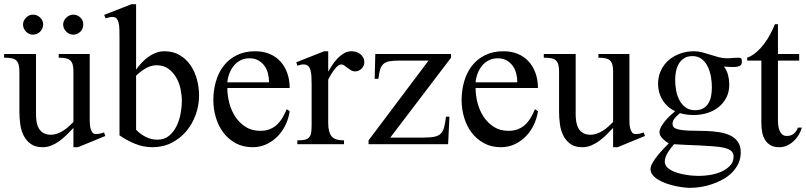

<svg xmlns="http://www.w3.org/2000/svg" viewBox="-20 -700 3912 932"><path d="M358.4 14.6H336.4V-79.1Q321.8 -63.5 305.2 -46.9Q288.6 -30.3 270 -16.6Q251.5 -2.9 230.7 5.9Q210 14.6 187 14.6Q151.4 14.6 129.4 -1.2Q107.4 -17.1 95 -41.7Q82.5 -66.4 78.4 -96.9Q74.2 -127.4 74.2 -156.2V-352.1Q74.2 -373.5 70.3 -387Q66.4 -400.4 57.6 -407.7Q48.8 -415 34.7 -417.5Q20.5 -419.9 0 -419.9V-438H154.8V-145.5Q154.8 -126.5 157.7 -108.6Q160.6 -90.8 168.5 -76.9Q176.3 -63 190.7 -54.4Q205.1 -45.9 227.1 -45.9Q242.7 -45.9 258.1 -51.5Q273.4 -57.1 287.4 -65.9Q301.3 -74.7 313.7 -85.9Q326.2 -97.2 336.4 -107.9V-356Q336.4 -375.5 332.3 -388.2Q328.1 -400.9 319.6 -408Q311 -415 297.4 -417.5Q283.7 -419.9 265.1 -419.9V-438H415.5V-115.7Q415.5 -108.9 416.3 -97.2Q417 -85.4 419.9 -75.2Q422.9 -64.9 428.7 -57.1Q434.6 -49.3 445.3 -49.3Q464.4 -49.3 484.9 -57.1L491.2 -40ZM384.3 -581.5Q384.3 -571.3 380.6 -562Q377 -552.7 370.1 -546.1Q363.3 -539.6 354.5 -535.6Q345.7 -531.7 335.9 -531.7Q316.4 -531.7 301.5 -546.6Q286.6 -561.5 286.6 -581.5Q286.6 -590.8 290.8 -599.4Q294.9 -607.9 302 -614.7Q309.1 -621.6 317.9 -625.2Q326.7 -628.9 335.9 -628.9Q355.5 -628.9 369.9 -615Q384.3 -601.1 384.3 -581.5ZM189.5 -581.5Q189.5 -571.3 185.3 -562Q181.2 -552.7 174.6 -546.1Q168 -539.6 158.7 -535.6Q149.4 -531.7 140.1 -531.7Q120.6 -531.7 106.2 -546.6Q91.8 -561.5 91.8 -581.5Q91.8 -590.8 95.9 -599.4Q100.1 -607.9 106.7 -614.7Q113.3 -621.6 121.8 -625.2Q130.4 -628.9 140.1 -628.9Q159.7 -628.9 174.6 -615Q189.5 -601.1 189.5 -581.5Z M946.3 -236.8Q946.3 -188.5 929.9 -143.1Q913.6 -97.7 884 -62.7Q854.5 -27.8 812.7 -6.6Q771 14.6 719.7 14.6Q675.8 14.6 635.5 -2Q595.2 -18.6 560.1 -43V-507.8Q560.1 -535.6 559.6 -556.4Q559.1 -577.1 555.4 -590.6Q551.8 -604 544.9 -610.8Q538.1 -617.7 525.9 -617.7Q517.1 -617.7 509 -615.5Q501 -613.3 492.2 -611.3L485.8 -627.9L618.7 -679.7H640.6V-362.3Q652.8 -379.4 667.7 -395.3Q682.6 -411.1 699.7 -423.6Q716.8 -436 736.6 -443.6Q756.3 -451.2 778.3 -451.2Q821.3 -451.2 853.3 -431.9Q885.3 -412.6 905.8 -381.8Q926.3 -351.1 936.3 -313Q946.3 -274.9 946.3 -236.8ZM862.8 -209.5Q862.8 -236.8 856.4 -267.6Q850.1 -298.3 835.2 -324Q820.3 -349.6 796.9 -366.5Q773.4 -383.3 739.3 -383.3Q725.1 -383.3 711.4 -378.9Q697.8 -374.5 685.5 -367.2Q673.3 -359.9 661.9 -351.1Q650.4 -342.3 640.6 -332.5V-70.3Q661.1 -48.8 687.5 -35.4Q713.9 -22 744.1 -22Q777.8 -22 800.8 -41Q823.7 -60.1 837.4 -88.6Q851.1 -117.2 856.9 -149.9Q862.8 -182.6 862.8 -209.5Z M1386.2 -160.2Q1381.3 -126 1366.5 -94.5Q1351.6 -63 1328.1 -38.8Q1304.7 -14.6 1273.7 0Q1242.7 14.6 1206.5 14.6Q1159.7 14.6 1123.8 -5.1Q1087.9 -24.9 1063.7 -57.1Q1039.6 -89.4 1027.6 -130.4Q1015.6 -171.4 1015.6 -214.4Q1015.6 -261.7 1028.1 -304.7Q1040.5 -347.7 1065.4 -380.1Q1090.3 -412.6 1128.9 -431.9Q1167.5 -451.2 1218.8 -451.2Q1258.3 -451.2 1289.3 -438Q1320.3 -424.8 1341.8 -400.9Q1363.3 -377 1374.8 -344.2Q1386.2 -311.5 1386.2 -272.9H1083.5Q1083.5 -237.3 1093 -200.4Q1102.5 -163.6 1122.3 -133.5Q1142.1 -103.5 1172.1 -84.2Q1202.1 -64.9 1243.7 -64.9Q1269 -64.9 1289.1 -72.8Q1309.1 -80.6 1324.5 -95Q1339.8 -109.4 1351.3 -128.7Q1362.8 -147.9 1371.6 -169.9ZM1286.1 -300.3Q1286.1 -321.8 1280.8 -343Q1275.4 -364.3 1263.7 -380.4Q1252 -396.5 1234.1 -406.7Q1216.3 -417 1191.4 -417Q1166.5 -417 1147.5 -407.2Q1128.4 -397.5 1115 -381.1Q1101.6 -364.7 1093.5 -343.5Q1085.4 -322.3 1083.5 -300.3Z M1748.5 -397.9Q1748.5 -380.4 1735.4 -366.9Q1722.2 -353.5 1704.6 -353.5Q1692.4 -353.5 1683.6 -358.9Q1674.8 -364.3 1666.7 -370.4Q1658.7 -376.5 1651.9 -381.8Q1645 -387.2 1636.7 -387.2Q1622.6 -387.2 1605.5 -365.5Q1588.4 -343.8 1573.2 -313.5V-101.6Q1573.2 -59.6 1589.1 -39.1Q1605 -18.6 1649.9 -18.6V0H1423.3V-18.6Q1448.2 -18.6 1461.9 -22.2Q1475.6 -25.9 1482.4 -35.4Q1489.3 -44.9 1491 -60.5Q1492.7 -76.2 1492.7 -99.1V-288.1Q1492.7 -311 1491.7 -329.1Q1490.7 -347.2 1486.8 -360.1Q1482.9 -373 1475.1 -380.1Q1467.3 -387.2 1453.1 -387.2Q1439 -387.2 1423.3 -380.9L1418.5 -397.9L1553.7 -451.2H1573.2V-352.1Q1581.5 -367.2 1593 -384.5Q1604.5 -401.9 1618.7 -416.7Q1632.8 -431.6 1649.7 -441.4Q1666.5 -451.2 1686 -451.2Q1697.3 -451.2 1709 -447.8Q1720.7 -444.3 1729.2 -437.3Q1737.8 -430.2 1743.2 -420.4Q1748.5 -410.6 1748.5 -397.9Z M1874.5 -32.2H2035.6Q2069.3 -32.2 2089.1 -36.4Q2108.9 -40.5 2119.9 -51.8Q2130.9 -63 2136 -82.5Q2141.1 -102.1 2145 -133.8H2161.6L2155.3 0H1769V-18.6L2060.1 -405.8H1916Q1888.7 -405.8 1870.8 -402.6Q1853 -399.4 1841.8 -389.9Q1830.6 -380.4 1825.2 -362.8Q1819.8 -345.2 1816.9 -317.4H1798.8L1801.8 -438H2169.4V-419.9Z M2591.3 -160.2Q2586.4 -126 2571.5 -94.5Q2556.6 -63 2533.2 -38.8Q2509.8 -14.6 2478.8 0Q2447.8 14.6 2411.6 14.6Q2364.7 14.6 2328.9 -5.1Q2293 -24.9 2268.8 -57.1Q2244.6 -89.4 2232.7 -130.4Q2220.7 -171.4 2220.7 -214.4Q2220.7 -261.7 2233.2 -304.7Q2245.6 -347.7 2270.5 -380.1Q2295.4 -412.6 2334 -431.9Q2372.6 -451.2 2423.8 -451.2Q2463.4 -451.2 2494.4 -438Q2525.4 -424.8 2546.9 -400.9Q2568.4 -377 2579.8 -344.2Q2591.3 -311.5 2591.3 -272.9H2288.6Q2288.6 -237.3 2298.1 -200.4Q2307.6 -163.6 2327.4 -133.5Q2347.2 -103.5 2377.2 -84.2Q2407.2 -64.9 2448.7 -64.9Q2474.1 -64.9 2494.1 -72.8Q2514.2 -80.6 2529.5 -95Q2544.9 -109.4 2556.4 -128.7Q2567.9 -147.9 2576.7 -169.9ZM2491.2 -300.3Q2491.2 -321.8 2485.8 -343Q2480.5 -364.3 2468.8 -380.4Q2457 -396.5 2439.2 -406.7Q2421.4 -417 2396.5 -417Q2371.6 -417 2352.5 -407.2Q2333.5 -397.5 2320.1 -381.1Q2306.6 -364.7 2298.6 -343.5Q2290.5 -322.3 2288.6 -300.3Z M2978 14.6H2956.1V-79.1Q2941.4 -63.5 2924.8 -46.9Q2908.2 -30.3 2889.6 -16.6Q2871.1 -2.9 2850.3 5.9Q2829.6 14.6 2806.6 14.6Q2771 14.6 2749 -1.2Q2727.1 -17.1 2714.6 -41.7Q2702.1 -66.4 2698 -96.9Q2693.8 -127.4 2693.8 -156.2V-352.1Q2693.8 -373.5 2689.9 -387Q2686 -400.4 2677.2 -407.7Q2668.5 -415 2654.3 -417.5Q2640.1 -419.9 2619.6 -419.9V-438H2774.4V-145.5Q2774.4 -126.5 2777.3 -108.6Q2780.3 -90.8 2788.1 -76.9Q2795.9 -63 2810.3 -54.4Q2824.7 -45.9 2846.7 -45.9Q2862.3 -45.9 2877.7 -51.5Q2893.1 -57.1 2907 -65.9Q2920.9 -74.7 2933.3 -85.9Q2945.8 -97.2 2956.1 -107.9V-356Q2956.1 -375.5 2951.9 -388.2Q2947.8 -400.9 2939.2 -408Q2930.7 -415 2917 -417.5Q2903.3 -419.9 2884.8 -419.9V-438H3035.2V-115.7Q3035.2 -108.9 3035.9 -97.2Q3036.6 -85.4 3039.6 -75.2Q3042.5 -64.9 3048.3 -57.1Q3054.2 -49.3 3064.9 -49.3Q3084 -49.3 3104.5 -57.1L3110.8 -40Z M3581.1 -399.4Q3581.1 -384.3 3568.8 -379.4Q3556.6 -374.5 3541 -374.5Q3528.3 -374.5 3515.6 -375.5Q3502.9 -376.5 3494.1 -377Q3508.3 -358.4 3514.2 -335.4Q3520 -312.5 3520 -290Q3520 -253.4 3505.6 -225.8Q3491.2 -198.2 3467.3 -179.4Q3443.4 -160.6 3412.1 -151.1Q3380.9 -141.6 3347.2 -141.6Q3330.6 -141.6 3314 -143.8Q3297.4 -146 3280.8 -150.9Q3268.1 -140.6 3256.3 -127.4Q3244.6 -114.3 3244.6 -97.7Q3244.6 -83 3258.8 -76.7Q3272.9 -70.3 3296.1 -67.9Q3319.3 -65.4 3349.1 -65.4Q3378.9 -65.4 3410.2 -64.2Q3441.4 -63 3471.2 -58.3Q3501 -53.7 3524.2 -42.7Q3547.4 -31.7 3561.5 -12Q3575.7 7.8 3575.7 40Q3575.7 69.3 3564.5 93.3Q3553.2 117.2 3534.2 136.7Q3515.1 156.2 3490 170.2Q3464.8 184.1 3437.5 193.6Q3410.2 203.1 3382.3 207.5Q3354.5 211.9 3330.1 211.9Q3317.9 211.9 3298.6 209.7Q3279.3 207.5 3258.1 202.9Q3236.8 198.2 3215.3 190.9Q3193.8 183.6 3176.8 173.3Q3159.7 163.1 3148.7 150.1Q3137.7 137.2 3137.7 120.6Q3137.7 107.4 3148.2 89.4Q3158.7 71.3 3173.1 53.7Q3187.5 36.1 3202.4 20.5Q3217.3 4.9 3226.1 -3.9Q3219.7 -7.8 3212.2 -13.4Q3204.6 -19 3197.5 -26.1Q3190.4 -33.2 3185.8 -41Q3181.2 -48.8 3181.2 -57.1Q3181.2 -70.3 3189.5 -85.2Q3197.8 -100.1 3209.7 -114.3Q3221.7 -128.4 3234.6 -140.4Q3247.6 -152.3 3257.3 -160.2Q3238.3 -168.9 3222.7 -182.9Q3207 -196.8 3196.3 -214.1Q3185.5 -231.4 3179.9 -251.5Q3174.3 -271.5 3174.3 -292.5Q3174.3 -329.1 3188.5 -358.6Q3202.6 -388.2 3226.8 -408.7Q3251 -429.2 3282.5 -440.2Q3314 -451.2 3348.6 -451.2Q3369.6 -451.2 3389.6 -445.8Q3409.7 -440.4 3429.2 -434.1Q3448.7 -427.7 3468.5 -422.4Q3488.3 -417 3508.8 -417Q3521.5 -417 3534.2 -418.5Q3546.9 -419.9 3559.6 -419.9Q3572.3 -419.9 3576.7 -417.5Q3581.1 -415 3581.1 -399.4ZM3435.5 -276.9Q3435.5 -298.8 3431.4 -325.2Q3427.2 -351.6 3416.5 -374.5Q3405.8 -397.5 3387.5 -412.6Q3369.1 -427.7 3340.8 -427.7Q3316.9 -427.7 3300.8 -417.2Q3284.7 -406.7 3275.1 -390.6Q3265.6 -374.5 3261.5 -353.8Q3257.3 -333 3257.3 -313.5Q3257.3 -290.5 3261.5 -264.6Q3265.6 -238.8 3276.6 -216.6Q3287.6 -194.3 3306.4 -179.7Q3325.2 -165 3353.5 -165Q3378.4 -165 3394.3 -174.6Q3410.2 -184.1 3419.4 -200Q3428.7 -215.8 3432.1 -235.8Q3435.5 -255.9 3435.5 -276.9ZM3541 58.6Q3541 49.3 3536.9 42Q3532.7 34.7 3526.1 30Q3519.5 25.4 3511 22.2Q3502.4 19 3494.1 17.1Q3475.6 12.7 3443.8 10.3Q3412.1 7.8 3377 6.1Q3341.8 4.4 3308.1 3.2Q3274.4 2 3252 0Q3245.1 7.8 3237.5 17.6Q3230 27.3 3222.9 38.3Q3215.8 49.3 3211.4 61Q3207 72.8 3207 84.5Q3207 99.1 3216.6 109.9Q3226.1 120.6 3241 128.2Q3255.9 135.7 3274.7 140.9Q3293.5 146 3311.8 148.9Q3330.1 151.9 3346.4 152.8Q3362.8 153.8 3373.5 153.8Q3395 153.8 3423.8 149.7Q3452.6 145.5 3478.8 134.5Q3504.9 123.5 3522.9 105.2Q3541 86.9 3541 58.6Z M3872.1 -80.6Q3867.2 -62 3856.9 -44.9Q3846.7 -27.8 3832.3 -14.6Q3817.9 -1.5 3800.3 6.6Q3782.7 14.6 3762.7 14.6Q3736.8 14.6 3720.2 4.9Q3703.6 -4.9 3693.6 -21.2Q3683.6 -37.6 3679.7 -58.3Q3675.8 -79.1 3675.8 -101.6V-405.8H3606.9V-419.9Q3631.8 -429.2 3652.3 -447.3Q3672.9 -465.3 3689.7 -487.8Q3706.5 -510.3 3719.5 -534.9Q3732.4 -559.6 3741.7 -582.5H3756.3V-438H3859.4V-405.8H3756.3V-112.8Q3756.3 -102.1 3758.1 -89.4Q3759.8 -76.7 3764.2 -65.7Q3768.6 -54.7 3777.1 -47.4Q3785.6 -40 3798.8 -40Q3820.3 -40 3833.3 -51Q3846.2 -62 3853.5 -80.6Z"/></svg>

Font: Kitab
Style: Regular
Weight: 400
Designer: SIL International
Foundry: Khaled Hosny
Version: Version 1.000